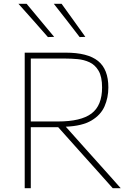

<svg xmlns="http://www.w3.org/2000/svg" viewBox="-20 -990 693 1010"><path d="M110 0V-713H326Q441.5 -713 495.8 -669.2Q550 -625.5 550 -530Q550 -476.5 530 -430.8Q510 -385 461 -356Q412 -327 326 -323.5L434.5 -202Q463.5 -170 496 -133.5Q528.5 -97 559.5 -62.5Q590.5 -27.5 615 0H573Q530.5 -47.5 491 -92Q451 -136.5 412 -180L286 -321H142V0ZM324 -682H142V-351H285Q406 -351 461.5 -393Q517 -435 517 -530Q517 -586.5 498.5 -617.8Q480 -649 450.8 -662.5Q421.5 -676 388 -679Q354.5 -682 324 -682ZM232 -795Q193.5 -838.5 155.5 -882Q117 -925 77 -970H120Q155.5 -927.5 192 -883.5Q228.5 -839.5 265 -796ZM399 -795Q365.5 -838.5 332 -882Q298 -925 263 -970H304Q335 -927.5 366 -884Q397 -840.5 429 -796Z"/></svg>

Font: Heraclito Thin
Style: Regular
Weight: 100
Designer: Kostas Bartsokas (font) & Cristiano Sobral (main changes)
Foundry: Kostas Bartsokas (font) & Cristiano Sobral (main changes)
Version: Version 1.00;July 8, 2020;FontCreator 13.0.0.2655 64-bit